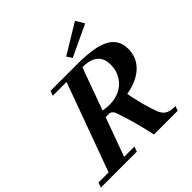

<svg xmlns="http://www.w3.org/2000/svg" viewBox="-248 -1047 1224 1224"><g transform="rotate(-45 364.0 -434.5)"><path d="M431.2 -711.4 407.7 -747.1 608.4 -868.7 643.1 -811ZM-26.9 0 -14.6 -33.7H76.7L294.9 -630.9H170.9L182.6 -663.1H423.3Q583 -663.1 652.8 -624.5Q722.7 -585.9 722.7 -502.9Q722.7 -424.3 668.2 -372.3Q613.8 -320.3 514.6 -303.2Q523.9 -250.5 540 -190.2Q556.2 -129.9 571.3 -91.3Q584.5 -57.6 607.7 -44.2Q630.9 -30.8 677.2 -30.8L666 0H452.1Q422.4 -139.2 379.4 -264.2Q374.5 -278.8 364.7 -287.4Q355 -295.9 343.8 -295.9H312.5L216.8 -33.7H309.6L297.9 0ZM572.3 -509.8Q572.3 -626 432.6 -626L328.6 -339.8Q356 -334 387.7 -334Q436.5 -334 477.8 -353.5Q519 -373 545.7 -414.1Q572.3 -455.1 572.3 -509.8Z"/></g></svg>

Font: Elstob 10pt
Style: Bold Italic
Weight: 700
Italic angle: -20°
Designer: Peter S. Baker
Version: Version 1.015